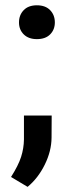

<svg xmlns="http://www.w3.org/2000/svg" viewBox="-20 -560 278 740"><path d="M122.1 -539.6Q155.3 -539.6 173.3 -520.8Q191.4 -502 191.4 -473.6Q191.4 -445.8 173.3 -427.5Q155.3 -409.2 122.1 -409.2Q90.3 -409.2 71.8 -427.2Q53.2 -445.3 53.2 -473.6Q53.2 -502 71.3 -520.8Q89.4 -539.6 122.1 -539.6ZM86.4 160.2 22.5 122.1Q50.8 77.6 61.3 44.7Q71.8 11.7 72.3 -22.5V-114.7H179.2L178.7 -29.3Q178.2 22.5 152.6 74.5Q127 126.5 86.4 160.2Z"/></svg>

Font: TypoPRO Roboto
Style: Regular
Weight: 500
Designer: Google
Version: Version 2.136; 2016